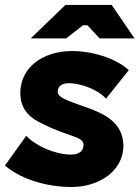

<svg xmlns="http://www.w3.org/2000/svg" viewBox="-24 -740 563 775"><path d="M263 15C380 15 474 -53 474 -151C474 -248 391 -284 318 -309C254 -332 209 -345 209 -370C209 -393 227 -406 263 -404C315 -400 374 -375 404 -342L496 -457C442 -506 347 -534 267 -534C147 -534 58 -466 58 -365C58 -295 100 -262 150 -239C259 -185 313 -190 313 -155C313 -129 293 -116 262 -116C199 -116 118 -152 82 -192L-4 -72C70 -8 184 15 263 15ZM519 -585 427 -720H240L100 -585H243L311 -638H329L378 -585Z"/></svg>

Font: Fixel Display ExtraBold
Style: Italic
Weight: 800
Italic angle: -10°
Designer: AlfaBravo + MacPaw
Foundry: Kyrylo Tkachov, Marchela Mozhyna, Serhii Makarenko, Maria Weinstein, Zakhar Kryvoshyya
Version: Version 1.210;Glyphs 3.2 (3217)